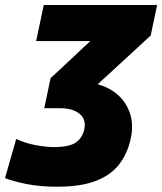

<svg xmlns="http://www.w3.org/2000/svg" viewBox="-96 -520 631 746"><path d="M125.5 205.5Q59 205.5 7 195Q-45 184.5 -76.5 172L-33 20Q4.5 37 44 44.2Q83.5 51.5 113 51.5Q174 51.5 199.2 33.2Q224.5 15 231.5 -17.5Q240 -56.5 213 -78Q186 -99.5 139 -99.5H76L100.5 -216.5Q118 -232.5 135 -248.2Q152 -264 169.5 -280.5L255 -360.5H44.5L74 -500.5H514.5L489.5 -382Q453 -348.5 416.8 -315Q380.5 -281.5 343.5 -247.5L283.5 -192.5Q328 -181 361.2 -152Q394.5 -123 409 -79.5Q423.5 -36 412 18.5Q399 77.5 366.5 119.2Q334 161 275.5 183.2Q217 205.5 125.5 205.5Z"/></svg>

Font: Commissioner ExtraBold
Style: Italic
Weight: 800
Italic angle: -12°
Designer: Kostas Bartsokas
Foundry: Kostas Bartsokas
Version: Version 1.000; ttfautohint (v1.8.3)